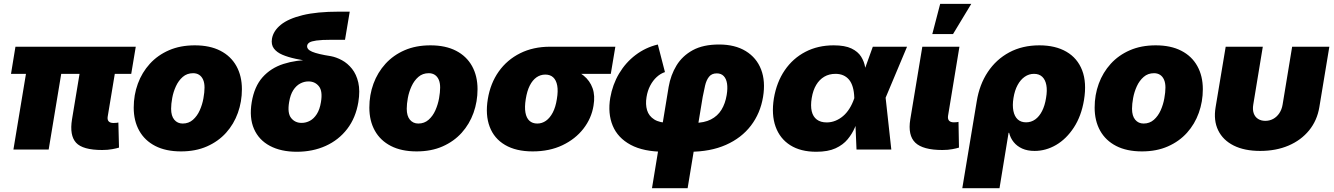

<svg xmlns="http://www.w3.org/2000/svg" viewBox="-20 -789 7038 1013"><path d="M519 2.4Q416.5 2.4 381.3 -36.1Q346.2 -74.7 359.9 -159.2L417.5 -506.8H603.5L548.3 -174.3Q545.4 -157.7 553.2 -148.9Q561 -140.1 578.6 -140.1Q587.9 -140.1 594.5 -140.9Q601.1 -141.6 604.5 -142.6L607.9 -10.3Q595.7 -6.3 572.3 -2Q548.8 2.4 519 2.4ZM50.8 0 134.8 -506.8H320.8L236.8 0ZM38.1 -399.4 61.5 -542.5H696.3L672.4 -399.4Z M935.1 9.8Q855 9.8 799.3 -18.8Q743.7 -47.4 714.6 -99.4Q685.5 -151.4 685.5 -221.2Q685.5 -288.1 707.3 -347.4Q729 -406.7 770.5 -452.4Q812 -498 871.6 -523.9Q931.2 -549.8 1007.8 -549.8Q1087.4 -549.8 1142.8 -521.2Q1198.2 -492.7 1227.3 -440.4Q1256.3 -388.2 1256.3 -318.4Q1256.3 -252.9 1235.1 -193.6Q1213.9 -134.3 1172.9 -88.6Q1131.8 -43 1072 -16.6Q1012.2 9.8 935.1 9.8ZM943.8 -137.2Q975.6 -137.2 998 -157Q1020.5 -176.8 1033.9 -207Q1047.4 -237.3 1053.2 -269.8Q1059.1 -302.2 1059.1 -327.1Q1059.1 -352.1 1051.5 -368.9Q1043.9 -385.7 1030.5 -394.3Q1017.1 -402.8 999 -402.8Q966.8 -402.8 944.3 -383.3Q921.9 -363.8 908.2 -334Q894.5 -304.2 888.7 -272.2Q882.8 -240.2 882.8 -215.3Q882.8 -177.2 899.7 -157.2Q916.5 -137.2 943.8 -137.2Z M1545.9 11.7Q1462.4 11.7 1404.1 -19.3Q1345.7 -50.3 1320.1 -108.9Q1294.4 -167.5 1308.1 -250Q1321.8 -332.5 1365.2 -381.3Q1408.7 -430.2 1475.6 -451.7Q1542.5 -473.1 1626 -473.1L1624 -462.4Q1580.1 -470.2 1540 -478.8Q1500 -487.3 1470.2 -500Q1440.4 -512.7 1425 -533.2Q1409.7 -553.7 1415 -585.4Q1422.4 -626.5 1461.7 -658.4Q1501 -690.4 1576.7 -709Q1652.3 -727.5 1767.6 -727.5H1825.2L1800.3 -579.1H1729.5Q1676.8 -579.1 1649.4 -575.2Q1622.1 -571.3 1612.1 -564.5Q1602.1 -557.6 1600.6 -548.3Q1599.1 -538.6 1605.5 -530.5Q1611.8 -522.5 1626.7 -516.1Q1641.6 -509.8 1666.3 -503.9Q1690.9 -498 1725.6 -492.7Q1754.4 -487.3 1784.2 -471.2Q1814 -455.1 1837.2 -426Q1860.4 -397 1870.4 -353.5Q1880.4 -310.1 1870.6 -250Q1856.9 -167.5 1812 -108.9Q1767.1 -50.3 1698.5 -19.3Q1629.9 11.7 1545.9 11.7ZM1571.3 -140.6Q1594.7 -140.6 1615.5 -151.9Q1636.2 -163.1 1651.6 -187.3Q1667 -211.4 1673.3 -250Q1683.1 -308.1 1662.6 -333.7Q1642.1 -359.4 1607.4 -359.4Q1584.5 -359.4 1563.5 -348.1Q1542.5 -336.9 1527.1 -313Q1511.7 -289.1 1505.4 -250Q1495.6 -191.9 1516.1 -166.3Q1536.6 -140.6 1571.3 -140.6Z M2178.2 9.8Q2098.1 9.8 2042.5 -18.8Q1986.8 -47.4 1957.8 -99.4Q1928.7 -151.4 1928.7 -221.2Q1928.7 -288.1 1950.4 -347.4Q1972.2 -406.7 2013.7 -452.4Q2055.2 -498 2114.7 -523.9Q2174.3 -549.8 2251 -549.8Q2330.6 -549.8 2386 -521.2Q2441.4 -492.7 2470.5 -440.4Q2499.5 -388.2 2499.5 -318.4Q2499.5 -252.9 2478.3 -193.6Q2457 -134.3 2416 -88.6Q2375 -43 2315.2 -16.6Q2255.4 9.8 2178.2 9.8ZM2187 -137.2Q2218.8 -137.2 2241.2 -157Q2263.7 -176.8 2277.1 -207Q2290.5 -237.3 2296.4 -269.8Q2302.2 -302.2 2302.2 -327.1Q2302.2 -352.1 2294.7 -368.9Q2287.1 -385.7 2273.7 -394.3Q2260.3 -402.8 2242.2 -402.8Q2210 -402.8 2187.5 -383.3Q2165 -363.8 2151.4 -334Q2137.7 -304.2 2131.8 -272.2Q2126 -240.2 2126 -215.3Q2126 -177.2 2142.8 -157.2Q2159.7 -137.2 2187 -137.2Z M2790.5 9.8Q2702.6 9.8 2644.8 -24.2Q2586.9 -58.1 2563.5 -120.4Q2540 -182.6 2553.7 -266.1Q2567.4 -349.6 2611.3 -411.6Q2655.3 -473.6 2724.4 -508.1Q2793.5 -542.5 2881.8 -542.5H3226.6L3202.6 -399.4H2964.8L2856.9 -395.5Q2831.5 -395.5 2810.5 -380.9Q2789.6 -366.2 2775.1 -337.6Q2760.7 -309.1 2753.9 -266.1Q2747.1 -224.1 2752.2 -195.3Q2757.3 -166.5 2773.2 -151.9Q2789.1 -137.2 2814.9 -137.2Q2839.8 -137.2 2860.6 -151.9Q2881.3 -166.5 2896.5 -195.3Q2911.6 -224.1 2918 -266.1Q2925.3 -309.1 2919.9 -337.6Q2914.6 -366.2 2898.7 -380.9Q2882.8 -395.5 2857.4 -395.5L2865.7 -443.8Q2927.2 -443.8 2976.8 -430.4Q3026.4 -417 3059.3 -390.1Q3092.3 -363.3 3106.4 -323.7Q3120.6 -284.2 3111.3 -231Q3100.6 -164.6 3058.1 -109.9Q3015.6 -55.2 2947.3 -22.7Q2878.9 9.8 2790.5 9.8Z M3419.9 204.1 3507.8 -330.6Q3518.6 -393.1 3549.3 -443.6Q3580.1 -494.1 3635 -524.2Q3689.9 -554.2 3773.9 -554.2Q3857.9 -554.2 3914.8 -519.3Q3971.7 -484.4 3995.6 -422.4Q4019.5 -360.4 4005.9 -277.8Q3991.7 -191.4 3941.9 -126.2Q3892.1 -61 3810.1 -24.7Q3728 11.7 3617.7 11.7H3485.8Q3375.5 11.7 3307.4 -24.9Q3239.3 -61.5 3212.6 -126Q3186 -190.4 3199.7 -272.9Q3211.9 -342.8 3246.3 -400.9Q3280.8 -459 3333.3 -498.8Q3385.7 -538.6 3450.7 -554.2L3488.3 -408.7Q3464.8 -400.9 3444.8 -382.6Q3424.8 -364.3 3410.6 -337.4Q3396.5 -310.5 3391.1 -276.9Q3384.8 -238.3 3394 -207.5Q3403.3 -176.8 3431.9 -158.7Q3460.4 -140.6 3511.2 -140.6H3643.1Q3695.3 -140.6 3730.7 -158.7Q3766.1 -176.8 3786.4 -209.7Q3806.6 -242.7 3814 -287.6Q3819.8 -322.3 3815.9 -347.9Q3812 -373.5 3798.3 -387.7Q3784.7 -401.9 3761.7 -401.9Q3734.9 -401.9 3720.7 -383.8Q3706.5 -365.7 3700 -337.2Q3693.4 -308.6 3687.5 -277.8L3607.9 204.1Z M4286.6 11.7Q4204.1 11.7 4149.4 -22.9Q4094.7 -57.6 4072 -120.8Q4049.3 -184.1 4063 -270Q4077.6 -356 4120.6 -418.7Q4163.6 -481.4 4229.5 -515.6Q4295.4 -549.8 4378.4 -549.8Q4438 -549.8 4472.4 -533.2Q4506.8 -516.6 4523.4 -490Q4540 -463.4 4544.9 -432.4Q4549.8 -401.4 4550.3 -372.6H4607.4L4652.3 -275.9L4682.6 0H4499L4487.3 -272.5Q4486.3 -305.7 4479.2 -329.6Q4472.2 -353.5 4459.5 -368.7Q4446.8 -383.8 4429 -391.6Q4411.1 -399.4 4388.2 -399.4Q4354.5 -399.4 4328.9 -384.3Q4303.2 -369.1 4286.4 -341.1Q4269.5 -313 4262.7 -272Q4255.9 -231 4262.7 -202.1Q4269.5 -173.3 4289.6 -158.2Q4309.6 -143.1 4341.8 -143.1Q4365.7 -143.1 4387.5 -151.9Q4409.2 -160.6 4428 -176.5Q4446.8 -192.4 4461.7 -216.1Q4476.6 -239.7 4486.8 -269.5L4585 -542.5H4765.6L4650.9 -269.5L4574.7 -177.7H4514.2Q4503.9 -148.4 4490 -115.7Q4476.1 -83 4452.1 -54Q4428.2 -24.9 4388.4 -6.6Q4348.6 11.7 4286.6 11.7Z M4952.1 2.4Q4849.6 2.4 4809.3 -36.1Q4769 -74.7 4782.7 -159.2L4846.2 -542.5H5042L4981.9 -177.7Q4979.5 -161.1 4987.3 -152.3Q4995.1 -143.6 5012.7 -143.6Q5022 -143.6 5027.6 -144.3Q5033.2 -145 5037.1 -146L5039.6 -10.3Q5027.3 -6.3 5004.6 -2Q4981.9 2.4 4952.1 2.4ZM4898.9 -609.4 4940.4 -768.6H5104.5L5008.3 -609.4Z M5057.1 204.1 5133.3 -254.4Q5147.5 -342.8 5191.7 -409.2Q5235.8 -475.6 5304.9 -512.7Q5374 -549.8 5463.9 -549.8Q5548.3 -549.8 5606.4 -516.1Q5664.6 -482.4 5689.5 -418Q5714.4 -353.5 5699.2 -261.2Q5685.1 -176.3 5645.5 -116Q5606 -55.7 5552 -24.2Q5498 7.3 5438.5 7.3Q5400.9 7.3 5373.3 -5.1Q5345.7 -17.6 5328.4 -39.1Q5311 -60.5 5304.2 -88.4H5301.3L5253.4 204.1ZM5393.6 -143.6Q5420.4 -143.6 5441.9 -158.9Q5463.4 -174.3 5478 -203.1Q5492.7 -231.9 5499 -272Q5505.9 -312 5500.5 -340.3Q5495.1 -368.7 5478.8 -384Q5462.4 -399.4 5435.5 -399.4Q5408.7 -399.4 5386.5 -384Q5364.3 -368.7 5348.9 -340.3Q5333.5 -312 5327.1 -272Q5320.8 -232.9 5326.7 -203.9Q5332.5 -174.8 5349.4 -159.2Q5366.2 -143.6 5393.6 -143.6Z M6004.9 9.8Q5924.8 9.8 5869.1 -18.8Q5813.5 -47.4 5784.4 -99.4Q5755.4 -151.4 5755.4 -221.2Q5755.4 -288.1 5777.1 -347.4Q5798.8 -406.7 5840.3 -452.4Q5881.8 -498 5941.4 -523.9Q6001 -549.8 6077.6 -549.8Q6157.2 -549.8 6212.6 -521.2Q6268.1 -492.7 6297.1 -440.4Q6326.2 -388.2 6326.2 -318.4Q6326.2 -252.9 6304.9 -193.6Q6283.7 -134.3 6242.7 -88.6Q6201.7 -43 6141.8 -16.6Q6082 9.8 6004.9 9.8ZM6013.7 -137.2Q6045.4 -137.2 6067.9 -157Q6090.3 -176.8 6103.8 -207Q6117.2 -237.3 6123 -269.8Q6128.9 -302.2 6128.9 -327.1Q6128.9 -352.1 6121.3 -368.9Q6113.8 -385.7 6100.3 -394.3Q6086.9 -402.8 6068.8 -402.8Q6036.6 -402.8 6014.2 -383.3Q5991.7 -363.8 5978 -334Q5964.4 -304.2 5958.5 -272.2Q5952.6 -240.2 5952.6 -215.3Q5952.6 -177.2 5969.5 -157.2Q5986.3 -137.2 6013.7 -137.2Z M6628.9 7.3Q6545.9 7.3 6489.3 -21Q6432.6 -49.3 6407.2 -101.3Q6381.8 -153.3 6393.6 -223.6L6446.8 -542.5H6642.6L6592.3 -237.3Q6587.9 -210.9 6594.5 -191.7Q6601.1 -172.4 6617.2 -161.9Q6633.3 -151.4 6655.8 -151.4Q6678.7 -151.4 6697.8 -161.9Q6716.8 -172.4 6729.7 -191.7Q6742.7 -210.9 6747.1 -237.3L6797.4 -542.5H6993.7L6940.9 -223.6Q6929.2 -153.3 6887 -101.3Q6844.7 -49.3 6778.6 -21Q6712.4 7.3 6628.9 7.3Z"/></svg>

Font: Inter 16pt Black
Style: Italic
Weight: 900
Italic angle: -9.3988°
Version: Version 4.001;git-66647c0bb